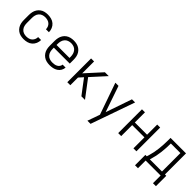

<svg xmlns="http://www.w3.org/2000/svg" viewBox="215 -1679 3026 3026"><g transform="rotate(45 1728.0 -166.5)"><path d="M286 8Q325 8 363.5 -2Q402 -12 432 -38Q462 -64 477.5 -101.5Q493 -139 493 -178H427Q427 -178 427 -178Q427 -178 427 -178Q427 -151 416.5 -126Q406 -101 385.5 -83Q365 -65 338.5 -58.5Q312 -52 286 -52Q255 -52 226.5 -62.5Q198 -73 178 -97Q158 -121 151 -150.5Q144 -180 144 -210V-320Q144 -350 151 -380Q158 -410 178 -434Q198 -458 226.5 -468.5Q255 -479 286 -479Q312 -479 338.5 -472Q365 -465 385.5 -447.5Q406 -430 416.5 -404.5Q427 -379 427 -352Q427 -352 427 -352Q427 -352 427 -352H493Q493 -392 477.5 -429Q462 -466 432 -492Q402 -518 363.5 -528Q325 -538 286 -538Q251 -538 217.5 -530Q184 -522 156 -501.5Q128 -481 109.5 -451.5Q91 -422 84 -388Q77 -354 77 -320V-210Q77 -176 84 -142Q91 -108 109.5 -78.5Q128 -49 156 -28.5Q184 -8 217.5 0Q251 8 286 8Z M866 8Q902 8 937 1Q972 -6 1003 -25.5Q1034 -45 1052.5 -76.5Q1071 -108 1073 -144H1007Q1005 -120 991 -100.5Q977 -81 956 -70Q935 -59 912 -55.5Q889 -52 866 -52Q835 -52 805.5 -62Q776 -72 755.5 -95.5Q735 -119 727.5 -149Q720 -179 720 -210V-235H1075V-320Q1075 -355 1068 -389Q1061 -423 1042 -452.5Q1023 -482 994.5 -502Q966 -522 932.5 -530Q899 -538 864 -538Q830 -538 796 -530Q762 -522 733.5 -502Q705 -482 686.5 -452.5Q668 -423 660.5 -389Q653 -355 653 -320V-210Q653 -175 660.5 -141Q668 -107 687 -77.5Q706 -48 734.5 -28Q763 -8 797 0Q831 8 866 8ZM1009 -295H720V-320Q720 -351 727.5 -380.5Q735 -410 755 -434Q775 -458 804.5 -468.5Q834 -479 864 -479Q895 -479 924 -468.5Q953 -458 973 -434Q993 -410 1001 -380.5Q1009 -351 1009 -320Z M1255 0H1322V-171L1386 -242L1474 -125L1569 0H1649L1430 -289L1649 -530H1563L1322 -265V-530H1255Z M1908 205H1978L2236 -530H2166L2016 -93L1866 -530H1796L1981 -2L1952 82Q1941 112 1930 143Q1919 174 1908 205Z M2389 0H2456V-245H2729V0H2795V-530H2729V-304H2456V-530H2389Z M3335 171H3401V-60H3371V-530H3026V-480Q3026 -383 3015.5 -285.5Q3005 -188 2977 -95L2966 -60H2935V0H3335ZM3035 -60 3040 -78Q3069 -173 3080.5 -272Q3092 -371 3092 -471H3305V-60ZM3001 171V0H2935V171Z"/></g></svg>

Font: Iosevka Sparkle Light
Style: Regular
Weight: 300
Designer: Belleve Invis
Foundry: Belleve Invis
Version: Version 4.5.0; ttfautohint (v1.8.3)